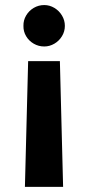

<svg xmlns="http://www.w3.org/2000/svg" viewBox="-20 -557 347 756"><path d="M78.1 178.7 90.8 -316.4H215.8L228.5 178.7ZM235.4 -455.1Q235.4 -433.1 224.1 -414.6Q212.9 -396 194.1 -385Q175.3 -374 154.3 -374Q131.8 -374 112.8 -385Q93.8 -396 82.8 -414.6Q71.8 -433.1 72.3 -455.1Q71.8 -477.1 82.8 -495.8Q93.8 -514.6 112.8 -525.9Q131.8 -537.1 154.3 -537.1Q175.3 -537.1 194.1 -525.9Q212.9 -514.6 224.1 -495.8Q235.4 -477.1 235.4 -455.1Z"/></svg>

Font: Pretendard Std
Style: Bold
Weight: 700
Designer: Base glyphs from Inter by Rasmus Andersson; Hangeul glyphs from Noto Sans CJK(Source Han Sans) by Jang Soo-young and Kan
Foundry: Kil Hyung-jin
Version: Version 1.309